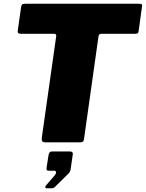

<svg xmlns="http://www.w3.org/2000/svg" viewBox="-20 -762 781 1028"><path d="M93 -725Q95 -735 99 -738.5Q103 -742 116 -742H724Q737 -742 739.5 -738Q742 -734 740 -725L722 -594Q721 -586 716.5 -583.5Q712 -581 702 -581H525Q515 -581 512 -577.5Q509 -574 507 -565L430 -19Q429 -8 424 -4Q419 0 411 0H223Q210 0 206 -6Q202 -12 204 -26L281 -569Q282 -581 271 -581H92Q72 -581 75 -597ZM228 246Q223 246 222.5 241Q222 236 227 230L272 178Q281 167 280 159.5Q279 152 271 152H241Q233 152 230.5 148Q228 144 230 132L240 68Q243 49 258 49H354Q371 49 370 63L358 145Q356 158 346 168L286 227Q279 234 273 240Q267 246 256 246Z"/></svg>

Font: Libre Franklin Black
Style: Italic
Weight: 900
Italic angle: -8°
Designer: Pablo Impallari, Rodrigo Fuenzalida, Nhung Nguyen
Foundry: Impallari Type
Version: Version 3.000